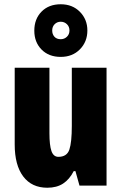

<svg xmlns="http://www.w3.org/2000/svg" viewBox="-20 -871 570 901"><path d="M480 0H353L334 -68H326Q306 -29 276 -9.5Q246 10 202 10Q129 10 89 -43Q49 -96 49 -193V-553H212V-246Q212 -189 221.5 -162Q231 -135 254 -135Q294 -135 305.5 -169Q317 -203 317 -280V-553H480ZM141 -727Q141 -782 175 -816.5Q209 -851 265 -851Q320 -851 355 -815.5Q390 -780 390 -728Q390 -675 355 -639.5Q320 -604 265 -604Q209 -604 175 -638.5Q141 -673 141 -727ZM306 -728Q306 -746 294 -757.5Q282 -769 265 -769Q248 -769 236.5 -757.5Q225 -746 225 -728Q225 -710 235.5 -698.5Q246 -687 265 -687Q282 -687 294 -698.5Q306 -710 306 -728Z"/></svg>

Font: Noto Sans UI CondBlack
Style: Regular
Weight: 900
Width: 3
Designer: Monotype Design Team
Foundry: Monotype Imaging Inc.
Version: Version 1.001